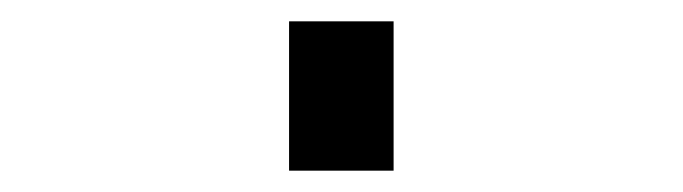

<svg xmlns="http://www.w3.org/2000/svg" viewBox="-20 60 640 180"><path d="M251 220V80H349V220Z"/></svg>

Font: Iosevka Custom SmBdEx
Style: Regular
Weight: 600
Width: 7
Monospace: yes
Designer: Belleve Invis
Foundry: Belleve Invis
Version: Version 11.2.4; ttfautohint (v1.8.4)